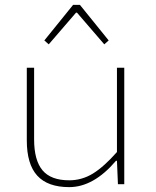

<svg xmlns="http://www.w3.org/2000/svg" viewBox="-20 -756 640 788"><path d="M264 12Q176 12 133 -35Q90 -82 90 -180V-478H120V-184Q120 -98 154.5 -57Q189 -16 264 -16Q316 -16 361 -43.5Q406 -71 460 -132V-478H490V0H464L460 -96H456Q364 12 264 12ZM180 -574 162 -590 280 -736H308L426 -590L408 -574L296 -704H292Z"/></svg>

Font: TypoPRO Source Code Pro
Style: Regular
Weight: 200
Monospace: yes
Designer: Paul D. Hunt, Teo Tuominen
Foundry: Adobe Systems Incorporated
Version: Version 2.010;PS 1.0;hotconv 1.0.84;makeotf.lib2.5.63406